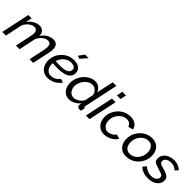

<svg xmlns="http://www.w3.org/2000/svg" viewBox="272 -2007 3294 3294"><g transform="rotate(45 1919.0 -360.0)"><path d="M116 -522H196L172 -410Q212 -466 268 -498.5Q324 -531 382 -531Q421 -531 447.5 -516Q474 -501 488 -473Q502 -445 503 -404Q534 -446 568 -474Q602 -502 640 -516.5Q678 -531 717 -531Q760 -531 785 -515Q810 -499 821.5 -470.5Q833 -442 833 -404Q833 -383 830 -360Q827 -337 822 -312L755 0H667L729 -292Q738 -334 738 -365Q738 -409 719.5 -430.5Q701 -452 666 -452Q633 -452 600 -434.5Q567 -417 538.5 -386Q510 -355 490 -314L424 0H336L398 -292Q403 -314 405 -332Q407 -350 407 -366Q407 -410 389 -431Q371 -452 336 -452Q287 -452 238.5 -414.5Q190 -377 160 -315L93 0H5Z M1111 10Q1046 10 1000 -19.5Q954 -49 930 -99Q906 -149 906 -211Q906 -274 929.5 -331.5Q953 -389 996 -434Q1039 -479 1096.5 -505Q1154 -531 1222 -531Q1273 -531 1312.5 -515Q1352 -499 1374 -468Q1396 -437 1396 -390Q1396 -311 1326 -270Q1256 -229 1111 -229Q1084 -229 1049 -230.5Q1014 -232 968 -236L980 -296Q1024 -294 1055.5 -292Q1087 -290 1114 -290Q1190 -290 1234 -303Q1278 -316 1297.5 -339Q1317 -362 1317 -391Q1317 -417 1304.5 -433Q1292 -449 1269.5 -457Q1247 -465 1216 -465Q1166 -465 1125.5 -444Q1085 -423 1055.5 -387Q1026 -351 1010.5 -305.5Q995 -260 995 -211Q995 -170 1009 -134.5Q1023 -99 1052 -77.5Q1081 -56 1125 -56Q1171 -56 1215 -79.5Q1259 -103 1284 -143L1355 -122Q1331 -84 1292 -54Q1253 -24 1206.5 -7Q1160 10 1111 10ZM1264 -609 1210 -629 1286 -730H1373Z M1630 10Q1572 10 1530 -19.5Q1488 -49 1466 -98.5Q1444 -148 1444 -207Q1444 -270 1467.5 -328Q1491 -386 1531.5 -431.5Q1572 -477 1624 -504Q1676 -531 1733 -531Q1793 -531 1833 -498Q1873 -465 1889 -418L1956 -730H2044L1912 -108Q1911 -104 1910.5 -101Q1910 -98 1910 -95Q1910 -77 1932 -76L1916 0Q1905 1 1896.5 2.5Q1888 4 1881 4Q1853 4 1838.5 -9Q1824 -22 1824 -41Q1824 -47 1825 -54.5Q1826 -62 1828 -73Q1830 -84 1833 -98Q1794 -48 1738.5 -19Q1683 10 1630 10ZM1668 -66Q1690 -66 1715.5 -75Q1741 -84 1765.5 -100Q1790 -116 1810 -137.5Q1830 -159 1840 -183L1871 -333Q1867 -367 1848 -394.5Q1829 -422 1801.5 -438.5Q1774 -455 1743 -455Q1701 -455 1664 -434.5Q1627 -414 1598.5 -380Q1570 -346 1553.5 -304.5Q1537 -263 1537 -221Q1537 -178 1553 -143Q1569 -108 1598.5 -87Q1628 -66 1668 -66Z M2144 -522H2232L2121 0H2033ZM2188 -730H2276L2253 -620H2165Z M2481 10Q2415 10 2369.5 -20Q2324 -50 2300 -100Q2276 -150 2276 -211Q2276 -274 2300 -331.5Q2324 -389 2366.5 -434Q2409 -479 2466.5 -505Q2524 -531 2591 -531Q2668 -531 2714.5 -496.5Q2761 -462 2776 -404L2685 -377Q2673 -415 2645 -435Q2617 -455 2576 -455Q2536 -455 2498.5 -437Q2461 -419 2431.5 -386.5Q2402 -354 2384.5 -312Q2367 -270 2367 -222Q2367 -177 2383 -142Q2399 -107 2427.5 -86.5Q2456 -66 2493 -66Q2522 -66 2551 -77Q2580 -88 2603.5 -106.5Q2627 -125 2639 -147L2720 -121Q2697 -83 2659.5 -53.5Q2622 -24 2576 -7Q2530 10 2481 10Z M3014 10Q2944 10 2898 -20Q2852 -50 2829.5 -100Q2807 -150 2807 -210Q2807 -276 2831 -334Q2855 -392 2897.5 -436.5Q2940 -481 2996 -506Q3052 -531 3115 -531Q3185 -531 3231.5 -501Q3278 -471 3301 -421Q3324 -371 3324 -310Q3324 -245 3300 -187Q3276 -129 3233 -84.5Q3190 -40 3134 -15Q3078 10 3014 10ZM3029 -66Q3068 -66 3104.5 -83Q3141 -100 3169.5 -131.5Q3198 -163 3215 -205Q3232 -247 3232 -297Q3232 -343 3217 -378.5Q3202 -414 3173 -434.5Q3144 -455 3101 -455Q3062 -455 3026 -437.5Q2990 -420 2961 -388.5Q2932 -357 2915 -314.5Q2898 -272 2898 -222Q2898 -177 2913 -141.5Q2928 -106 2957.5 -86Q2987 -66 3029 -66Z M3544 10Q3481 10 3427 -9.5Q3373 -29 3339 -66L3389 -125Q3425 -91 3465.5 -74.5Q3506 -58 3552 -58Q3592 -58 3622.5 -69.5Q3653 -81 3670 -102.5Q3687 -124 3687 -152Q3687 -188 3657 -201.5Q3627 -215 3568 -232Q3519 -247 3486.5 -260Q3454 -273 3438.5 -293.5Q3423 -314 3423 -350Q3423 -404 3453 -444.5Q3483 -485 3534 -508Q3585 -531 3649 -531Q3708 -531 3752 -512Q3796 -493 3824 -462L3773 -409Q3748 -438 3717 -451Q3686 -464 3645 -464Q3606 -464 3575.5 -453.5Q3545 -443 3527.5 -422Q3510 -401 3510 -370Q3510 -339 3532 -326.5Q3554 -314 3609 -299Q3663 -284 3700.5 -267.5Q3738 -251 3757 -227Q3776 -203 3776 -163Q3776 -114 3747.5 -75Q3719 -36 3667 -13Q3615 10 3544 10Z"/></g></svg>

Font: Raleway Thin Medium
Style: Italic
Weight: 500
Italic angle: -12°
Version: Version 4.026